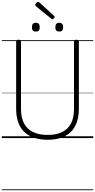

<svg xmlns="http://www.w3.org/2000/svg" viewBox="-20 -1539 1059 2140"><path d="M512 19Q426 19 360 -3.5Q294 -26 249.5 -69.5Q205 -113 182.5 -177.5Q160 -242 160 -327V-1077Q160 -1087 166.5 -1091.5Q173 -1096 187 -1096Q201 -1096 207.5 -1091.5Q214 -1087 214 -1077V-325Q214 -229 247.5 -164.5Q281 -100 347.5 -67.5Q414 -35 512 -35Q608 -35 673.5 -67.5Q739 -100 772 -164.5Q805 -229 805 -325V-1077Q805 -1087 811.5 -1091.5Q818 -1096 831 -1096Q859 -1096 859 -1077V-327Q859 -214 819.5 -137Q780 -60 702.5 -20.5Q625 19 512 19ZM379 -1187Q357 -1187 346.5 -1198.5Q336 -1210 336 -1235Q336 -1261 346.5 -1273Q357 -1285 379 -1285Q401 -1285 412 -1272.5Q423 -1260 423 -1235Q423 -1210 412 -1198.5Q401 -1187 379 -1187ZM641 -1187Q618 -1187 607.5 -1198.5Q597 -1210 597 -1235Q597 -1261 608 -1273Q619 -1285 640 -1285Q662 -1285 673 -1272.5Q684 -1260 684 -1235Q684 -1210 673 -1198.5Q662 -1187 641 -1187ZM564 -1325Q560 -1325 557.5 -1327Q555 -1329 550 -1332L380 -1470Q376 -1475 374.5 -1478Q373 -1481 373 -1485Q373 -1492 378.5 -1499.5Q384 -1507 391.5 -1513Q399 -1519 405 -1519Q410 -1519 413.5 -1516Q417 -1513 421 -1510L583 -1362Q588 -1358 588.5 -1355Q589 -1352 589 -1349Q589 -1343 580 -1334Q571 -1325 564 -1325ZM0 571H1019V581H0ZM0 -20H1019V0H0ZM0 -505H1019V-500H0ZM0 -1091H1019V-1081H0Z"/></svg>

Font: Playwrite PT Guides
Style: Regular
Weight: 400
Designer: Veronika Burian, José Scaglione
Foundry: TypeTogether
Version: Version 1.003